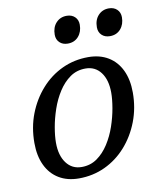

<svg xmlns="http://www.w3.org/2000/svg" viewBox="-79 -745 683 821"><g transform="rotate(-10 262.0 -335.0)"><path d="M198 12Q148 12 111.5 -10Q75 -32 55.5 -73Q36 -114 36 -170Q36 -238 58.5 -296Q81 -354 120.5 -398.5Q160 -443 212.5 -467.5Q265 -492 326 -492Q376 -492 412.5 -470Q449 -448 468.5 -407Q488 -366 488 -310Q488 -243 465.5 -184.5Q443 -126 403.5 -81.5Q364 -37 311.5 -12.5Q259 12 198 12ZM218 -34Q256 -34 285 -54.5Q314 -75 335.5 -108.5Q357 -142 370.5 -181.5Q384 -221 390.5 -259Q397 -297 397 -325Q397 -381 372.5 -413.5Q348 -446 306 -446Q268 -446 239 -425.5Q210 -405 188.5 -371.5Q167 -338 153.5 -298.5Q140 -259 133.5 -221.5Q127 -184 127 -155Q127 -100 151.5 -67Q176 -34 218 -34ZM434 -564Q412 -564 398.5 -577Q385 -590 385 -611Q385 -643 403 -662.5Q421 -682 449 -682Q471 -682 484.5 -669Q498 -656 498 -635Q498 -604 480.5 -584Q463 -564 434 -564ZM251 -564Q229 -564 215.5 -577Q202 -590 202 -611Q202 -643 220 -662.5Q238 -682 266 -682Q288 -682 301.5 -669Q315 -656 315 -635Q315 -604 297.5 -584Q280 -564 251 -564Z"/></g></svg>

Font: Platypi Light Light
Style: Italic
Weight: 300
Italic angle: -13°
Version: Version 1.200